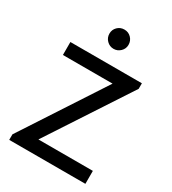

<svg xmlns="http://www.w3.org/2000/svg" viewBox="-215 -1026 1026 1142"><g transform="rotate(30 298.0 -455.5)"><path d="M547 -648 181 -89H555V0H32V-38L397 -597H56V-686H547ZM364 -844Q364 -817 344.5 -798Q325 -779 298 -779Q271 -779 251.5 -798.5Q232 -818 232 -846Q232 -873 251 -892Q270 -911 298 -911Q326 -911 345 -891.5Q364 -872 364 -844Z"/></g></svg>

Font: Chivo
Style: Regular
Weight: 400
Designer: Hector Gatti
Foundry: Omnibus-Type
Version: Version 1.003